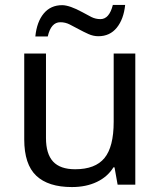

<svg xmlns="http://www.w3.org/2000/svg" viewBox="-20 -755 658 785"><path d="M168 -536.1V-190.9Q168 -126 197 -94.5Q226.1 -63 287.1 -63Q369.6 -63 407.2 -108.9Q444.8 -154.8 444.8 -256.8V-536.1H533.2V0H460.9L448.2 -70.8H443.8Q419.9 -32.2 376 -11.2Q332 9.8 273.9 9.8Q177.2 9.8 128.2 -36.6Q79.1 -83 79.1 -185.1V-536.1ZM382.3 -606.9Q361.3 -606.9 341.3 -616Q321.3 -625 302 -635.5Q282.7 -646 264.9 -655Q247.1 -664.1 226.6 -664.1Q188.5 -664.1 175.3 -606H124.5Q130.4 -665.5 158.7 -699.7Q187 -733.9 234.4 -733.9Q265.1 -733.4 316.9 -705.1Q335.9 -694.3 353.5 -685.5Q371.1 -676.8 390.6 -676.8Q426.8 -676.8 441.4 -734.9H491.7Q485.8 -676.8 457.5 -641.8Q429.2 -606.9 382.3 -606.9Z"/></svg>

Font: NotoSans
Style: Regular
Weight: 400
Designer: Monotype Design team
Foundry: Monotype Imaging Inc.
Version: Version 1.04